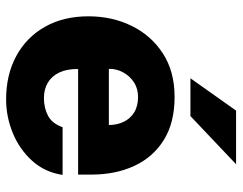

<svg xmlns="http://www.w3.org/2000/svg" viewBox="-100 -662 773 612"><g transform="rotate(90 286.0 -356.5)"><path d="M200.5 -219.5Q200 -184 211.5 -159.8Q223 -135.5 244 -123Q265 -110.5 293 -110.5Q325 -110.5 349.8 -123.8Q374.5 -137 386 -170H538Q529.5 -113.5 493.2 -73.2Q457 -33 405 -11.5Q353 10 297.5 10Q218.5 10 158.8 -22.5Q99 -55 65.8 -114Q32.5 -173 32.5 -252.5Q32.5 -328 63 -390.2Q93.5 -452.5 151 -489.8Q208.5 -527 289.5 -527Q371.5 -527 426.5 -492.8Q481.5 -458.5 509.2 -398.8Q537 -339 537 -262V-219.5ZM200 -317.5H379Q379 -343 369 -364.2Q359 -385.5 339 -398Q319 -410.5 289.5 -410.5Q262.5 -410.5 242.5 -397.2Q222.5 -384 211 -362.8Q199.5 -341.5 200 -317.5ZM333 -723H504L350.5 -577.5H230Z"/></g></svg>

Font: Public Sans Thin ExtraBold
Style: Regular
Weight: 800
Version: Version 1.007